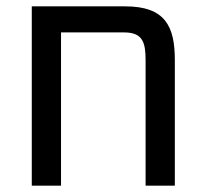

<svg xmlns="http://www.w3.org/2000/svg" viewBox="-20 -584 650 604"><path d="M80 0H172V-482H371C429 -482 438 -450 438 -395V0H530V-395C530 -501 500 -564 374 -564H80Z"/></svg>

Font: FiraGO Unicode
Style: Regular
Weight: 400
Designer: bBox Type
Foundry: bBox Type GmbH
Version: Version 1.001;PS 001.001;hotconv 1.0.88;makeotf.lib2.5.64775